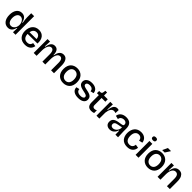

<svg xmlns="http://www.w3.org/2000/svg" viewBox="642 -2909 5097 5097"><g transform="rotate(45 3190.0 -361.0)"><path d="M251 13.2Q155.3 13.2 98.1 -59.8Q41 -132.8 41 -261.2Q41 -385.7 95.7 -459Q150.4 -532.2 247.1 -532.2Q389.2 -532.2 425.8 -356H441.9Q420.9 -474.6 420.9 -541V-698.2H530.8V0H435.1L439.9 -153.8H425.8Q388.7 13.2 251 13.2ZM279.8 -79.1Q323.7 -79.1 356.9 -107.4Q390.1 -135.7 405.5 -174.3Q420.9 -212.9 420.9 -252V-264.2Q420.9 -285.2 415.8 -308.1Q410.6 -331.1 399.4 -354.7Q388.2 -378.4 372.3 -397.2Q356.4 -416 332.5 -428Q308.6 -439.9 280.8 -439.9Q221.2 -439.9 187.5 -389.4Q153.8 -338.9 153.8 -256.8Q153.8 -175.8 187.5 -127.4Q221.2 -79.1 279.8 -79.1Z M890.6 13.2Q767.1 13.2 700.9 -58.1Q634.8 -129.4 634.8 -252Q634.8 -312 650.9 -363Q667 -414.1 697.5 -452.1Q728 -490.2 775.4 -511.7Q822.8 -533.2 881.8 -533.2Q995.1 -533.2 1055.7 -458Q1116.2 -382.8 1106.9 -247.1L740.7 -243.2Q742.7 -159.2 781.5 -115.5Q820.3 -71.8 891.6 -71.8Q922.9 -71.8 946.5 -80.3Q970.2 -88.9 984.4 -104Q998.5 -119.1 1006.6 -136.5Q1014.6 -153.8 1017.6 -174.8L1115.7 -158.2Q1104 -79.6 1047.1 -33.2Q990.2 13.2 890.6 13.2ZM882.8 -443.8Q827.6 -443.8 791.7 -408.9Q755.9 -374 744.6 -311L1005.9 -314Q1001.5 -376.5 968.8 -410.2Q936 -443.8 882.8 -443.8Z M1212.4 0V-296.9V-520H1306.6L1298.3 -331.1H1313.5Q1329.1 -434.6 1370.6 -483.9Q1412.1 -533.2 1480.5 -533.2Q1552.2 -533.2 1587.9 -481.2Q1623.5 -429.2 1623.5 -333H1636.2Q1650.9 -434.6 1695.6 -483.9Q1740.2 -533.2 1810.5 -533.2Q1841.3 -533.2 1866.7 -523.2Q1892.1 -513.2 1908.7 -497.6Q1925.3 -481.9 1938 -459.5Q1950.7 -437 1957.5 -414.8Q1964.4 -392.6 1968.3 -366.5Q1972.2 -340.3 1973.4 -320.8Q1974.6 -301.3 1974.6 -280.8V0H1865.2V-265.1Q1865.2 -280.8 1864.7 -292.5Q1864.3 -304.2 1862.5 -323.2Q1860.8 -342.3 1857.4 -356.2Q1854 -370.1 1847.2 -386Q1840.3 -401.9 1831.3 -412.1Q1822.3 -422.4 1807.9 -429.2Q1793.5 -436 1775.4 -436Q1719.7 -436 1685.3 -377.2Q1650.9 -318.4 1646.5 -219.2V0H1539.6V-257.8Q1539.6 -274.4 1539.3 -285.4Q1539.1 -296.4 1537.4 -316.9Q1535.6 -337.4 1532.2 -351.6Q1528.8 -365.7 1522.2 -383.1Q1515.6 -400.4 1506.1 -410.9Q1496.6 -421.4 1481.7 -428.7Q1466.8 -436 1448.2 -436Q1392.6 -436 1358.9 -376.7Q1325.2 -317.4 1321.3 -216.8V0Z M2326.2 13.2Q2211.4 13.2 2141.4 -58.6Q2071.3 -130.4 2071.3 -261.2Q2071.3 -328.1 2090.6 -380.6Q2109.9 -433.1 2144.3 -466.1Q2178.7 -499 2224.4 -516.1Q2270 -533.2 2324.2 -533.2Q2438.5 -533.2 2508.8 -461.4Q2579.1 -389.6 2579.1 -257.8Q2579.1 -190.9 2559.8 -138.4Q2540.5 -85.9 2506.1 -53.2Q2471.7 -20.5 2426 -3.7Q2380.4 13.2 2326.2 13.2ZM2329.1 -73.2Q2357.4 -73.2 2382.1 -83.3Q2406.7 -93.3 2426.5 -114Q2446.3 -134.8 2457.8 -170.4Q2469.2 -206.1 2469.2 -252.9Q2469.2 -302.2 2457.3 -339.8Q2445.3 -377.4 2424.3 -399.7Q2403.3 -421.9 2377.4 -432.9Q2351.6 -443.8 2321.3 -443.8Q2293.5 -443.8 2269.3 -433.6Q2245.1 -423.3 2224.9 -402.8Q2204.6 -382.3 2192.9 -346.4Q2181.2 -310.5 2181.2 -263.2Q2181.2 -168.5 2223.1 -120.8Q2265.1 -73.2 2329.1 -73.2Z M2888.2 13.2Q2781.2 13.2 2720 -30.8Q2658.7 -74.7 2658.2 -157.2L2749 -179.2Q2749 -127.4 2787.4 -99.1Q2825.7 -70.8 2893.1 -70.8Q2946.3 -70.8 2976.8 -88.9Q3007.3 -106.9 3007.3 -139.2Q3007.3 -153.3 3000.7 -164.1Q2994.1 -174.8 2984.4 -182.1Q2974.6 -189.5 2955.3 -196Q2936 -202.6 2919.7 -206.5Q2903.3 -210.4 2874 -216.8Q2846.7 -222.7 2829.3 -226.8Q2812 -231 2787.6 -238.3Q2763.2 -245.6 2747.8 -253.4Q2732.4 -261.2 2715.1 -273.2Q2697.8 -285.2 2688 -299.1Q2678.2 -313 2671.6 -332.5Q2665 -352.1 2665 -375Q2665 -447.3 2721.9 -490.2Q2778.8 -533.2 2876 -533.2Q2971.2 -533.2 3029.5 -490Q3087.9 -446.8 3091.3 -368.2L2998 -347.2Q2997.6 -396 2963.9 -422.1Q2930.2 -448.2 2873 -448.2Q2824.7 -448.2 2796.4 -429.9Q2768.1 -411.6 2768.1 -380.9Q2768.1 -366.2 2775.1 -355Q2782.2 -343.8 2792.2 -336.4Q2802.2 -329.1 2822 -322.3Q2841.8 -315.4 2858.2 -311.5Q2874.5 -307.6 2903.3 -301.8Q2931.2 -296.4 2947 -292.7Q2962.9 -289.1 2987.8 -282Q3012.7 -274.9 3027.3 -267.6Q3042 -260.3 3059.3 -248Q3076.7 -235.8 3086.2 -221.7Q3095.7 -207.5 3102.3 -187.5Q3108.9 -167.5 3108.9 -143.1Q3108.9 -68.4 3050.3 -27.6Q2991.7 13.2 2888.2 13.2Z M3380.4 11.2Q3227.1 11.2 3227.1 -158.2V-431.2H3155.3L3156.2 -515.1H3196.3Q3227.5 -516.6 3241.9 -529.5Q3256.3 -542.5 3259.3 -571.8L3268.1 -634.8H3333V-520H3473.1V-429.2H3333V-163.1Q3333 -88.9 3403.3 -88.9Q3444.8 -88.9 3475.1 -109.9V-5.9Q3423.3 11.2 3380.4 11.2Z M3568.8 0V-266.1V-520H3665L3656.7 -320.8H3671.9Q3683.1 -427.2 3720.9 -479.7Q3758.8 -532.2 3825.7 -532.2Q3849.6 -532.2 3880.9 -522L3876 -405.8Q3842.8 -418.9 3813 -418.9Q3755.9 -418.9 3721.9 -367.4Q3688 -315.9 3677.7 -224.1V0Z M4071.3 13.2Q4004.4 13.2 3962.4 -23.7Q3920.4 -60.5 3920.4 -130.9Q3920.4 -152.8 3925.3 -171.6Q3930.2 -190.4 3937.5 -204.6Q3944.8 -218.8 3957.5 -231Q3970.2 -243.2 3982.4 -251.7Q3994.6 -260.3 4012.9 -267.8Q4031.2 -275.4 4045.7 -279.8Q4060.1 -284.2 4081.5 -288.6Q4103 -293 4117.2 -295.4Q4131.3 -297.9 4153.3 -300.8Q4223.6 -311.5 4243.9 -320.8Q4264.2 -330.1 4264.2 -357.9Q4264.2 -397 4237.5 -420.9Q4210.9 -444.8 4163.1 -444.8Q4114.3 -444.8 4077.6 -418.9Q4041 -393.1 4034.2 -338.9L3935.5 -362.8Q3948.7 -446.8 4010.3 -490Q4071.8 -533.2 4163.1 -533.2Q4371.1 -533.2 4371.1 -316.9V-214.8Q4371.1 -115.2 4379.4 0H4280.3Q4277.3 -68.8 4277.3 -143.1H4265.1Q4246.1 -74.7 4195.6 -30.8Q4145 13.2 4071.3 13.2ZM4108.4 -70.8Q4158.2 -70.8 4202.9 -107.4Q4247.6 -144 4265.1 -211.9V-264.2Q4245.1 -254.9 4210.9 -248.3Q4176.8 -241.7 4147.2 -236.8Q4117.7 -231.9 4089.1 -222.7Q4060.5 -213.4 4043.9 -194.1Q4027.3 -174.8 4027.3 -145Q4027.3 -110.8 4049.6 -90.8Q4071.8 -70.8 4108.4 -70.8Z M4726.1 13.2Q4661.6 13.2 4612.1 -7.6Q4562.5 -28.3 4532.2 -65.2Q4502 -102.1 4486.6 -149.9Q4471.2 -197.8 4471.2 -254.9Q4471.2 -314 4487.1 -364.3Q4502.9 -414.6 4533.7 -452.4Q4564.5 -490.2 4612.5 -511.7Q4660.6 -533.2 4721.2 -533.2Q4815.9 -533.2 4872.6 -483.6Q4929.2 -434.1 4937 -354L4835.9 -331.1Q4833.5 -380.9 4802.2 -411.9Q4771 -442.9 4718.3 -442.9Q4656.2 -442.9 4618.7 -395.5Q4581.1 -348.1 4581.1 -258.8Q4581.1 -168 4619.4 -120.6Q4657.7 -73.2 4727.1 -73.2Q4786.6 -73.2 4818.4 -107.2Q4850.1 -141.1 4853 -194.8L4952.1 -178.2Q4945.3 -89.8 4886.7 -38.3Q4828.1 13.2 4726.1 13.2Z M5093.3 -596.2Q5022 -596.2 5022 -652.8Q5022 -710 5093.3 -710Q5163.1 -710 5163.1 -652.8Q5163.1 -625 5145 -610.6Q5127 -596.2 5093.3 -596.2ZM5038.1 0V-520H5147V0Z M5541 -588.9H5448.7L5517.1 -734.9H5634.8ZM5505.9 13.2Q5391.1 13.2 5321 -58.6Q5251 -130.4 5251 -261.2Q5251 -328.1 5270.3 -380.6Q5289.6 -433.1 5324 -466.1Q5358.4 -499 5404.1 -516.1Q5449.7 -533.2 5503.9 -533.2Q5618.2 -533.2 5688.5 -461.4Q5758.8 -389.6 5758.8 -257.8Q5758.8 -190.9 5739.5 -138.4Q5720.2 -85.9 5685.8 -53.2Q5651.4 -20.5 5605.7 -3.7Q5560.1 13.2 5505.9 13.2ZM5508.8 -73.2Q5537.1 -73.2 5561.8 -83.3Q5586.4 -93.3 5606.2 -114Q5626 -134.8 5637.5 -170.4Q5648.9 -206.1 5648.9 -252.9Q5648.9 -302.2 5637 -339.8Q5625 -377.4 5604 -399.7Q5583 -421.9 5557.1 -432.9Q5531.2 -443.8 5501 -443.8Q5473.1 -443.8 5449 -433.6Q5424.8 -423.3 5404.5 -402.8Q5384.3 -382.3 5372.6 -346.4Q5360.8 -310.5 5360.8 -263.2Q5360.8 -168.5 5402.8 -120.8Q5444.8 -73.2 5508.8 -73.2Z M5862.8 0V-297.9V-520H5958L5949.7 -331.1H5963.9Q5980.5 -438 6026.4 -485.6Q6072.3 -533.2 6147.9 -533.2Q6183.6 -533.2 6211.9 -522.5Q6240.2 -511.7 6259 -492.2Q6277.8 -472.7 6291 -448.7Q6304.2 -424.8 6311 -395Q6317.9 -365.2 6320.8 -337.4Q6323.7 -309.6 6323.7 -278.8V0H6214.8V-265.1Q6214.8 -281.7 6214.4 -293.9Q6213.9 -306.2 6211.9 -325.4Q6210 -344.7 6206.1 -358.6Q6202.1 -372.6 6194.6 -388.4Q6187 -404.3 6176.5 -414.3Q6166 -424.3 6149.7 -431.2Q6133.3 -438 6112.8 -438Q6046.9 -438 6010 -375.5Q5973.1 -313 5971.7 -207V0Z"/></g></svg>

Font: Bricolage Grotesque Medium
Style: Regular
Weight: 500
Designer: Mathieu Triay
Foundry: Atelier Triay
Version: Version 1.000;gftools[0.9.30]